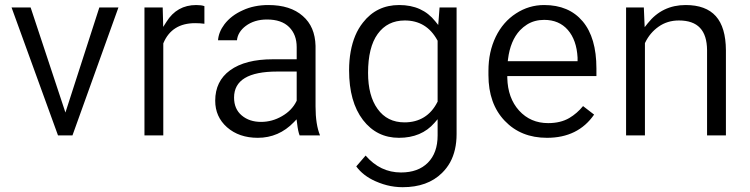

<svg xmlns="http://www.w3.org/2000/svg" viewBox="-20 -551 3010 771"><path d="M249.5 -120.1 378.9 -521H455.6L271 -7.3H212.9L26.4 -521H103L235.8 -120.1L242.7 -99.1Z M800.8 -455.6Q783.2 -458 763.7 -458Q669.9 -458 636.2 -377.9L635.7 -376.5V-375V-7.3H560.1V-521H633.3L634.8 -467.3L635.3 -442.9L648.4 -463.4Q690.4 -530.8 768.1 -530.8Q788.6 -530.8 800.8 -526.4Z M1183.1 -7.3Q1176.8 -22.9 1172.9 -56.6L1170.9 -71.8L1160.2 -60.5Q1099.6 2.4 1015.1 2.4Q939.9 2.4 891.6 -40Q844.2 -82 844.2 -146.5Q844.2 -225.1 903.8 -268.6Q964.8 -313 1076.2 -313H1164.1H1171.4V-320.3V-361.8Q1171.4 -412.1 1140.9 -442.4Q1110.4 -472.7 1052.2 -472.7Q1001.5 -472.7 966.8 -446.8Q951.2 -435.1 942.1 -420.4Q933.1 -405.8 931.6 -389.2H855.5Q857.9 -422.4 881.3 -453.6Q908.7 -489.3 955.1 -509.8Q978 -520.5 1003.7 -525.6Q1029.3 -530.8 1057.6 -530.8Q1146 -530.8 1195.8 -486.8Q1220.7 -465.3 1233.4 -435.3Q1246.1 -405.3 1247.1 -366.7V-123.5Q1247.1 -51.3 1265.1 -7.3ZM1028.3 -61.5Q1072.8 -61.5 1112.3 -84.5Q1152.3 -107.4 1170.4 -144.5L1171.4 -146.5V-147.9V-256.3V-263.7H1164.1H1093.3Q919.9 -263.7 919.9 -159.2Q919.9 -113.3 950.7 -87.4Q981.4 -61.5 1028.3 -61.5Z M1381.8 -268.6Q1381.8 -309.1 1388.2 -344Q1394.5 -378.9 1406.7 -408Q1418.9 -437 1437.5 -460.4Q1492.2 -530.8 1583 -530.8Q1629.9 -530.8 1666 -514.4Q1702.1 -498 1728 -465.3L1739.7 -450.7L1741.2 -469.2L1745.1 -521H1813.5V-12.7Q1813.5 20.5 1806.9 49.1Q1800.3 77.6 1787.4 101.1Q1774.4 124.5 1754.9 143.6Q1725.6 172.4 1686.3 186.5Q1647 200.7 1596.7 200.7Q1588.9 200.7 1580.8 200.2Q1572.8 199.7 1564.9 198.7Q1557.1 197.8 1549.3 196.3Q1541.5 194.8 1533.9 192.9Q1526.4 190.9 1518.6 188.5Q1510.7 186 1503.2 183.1Q1495.6 180.2 1487.8 176.8Q1438 154.8 1410.6 117.2L1448.2 73.7Q1506.8 141.6 1590.3 141.6Q1659.2 141.6 1698.2 102.3Q1737.3 63 1737.3 -7.3V-52.7V-72.3L1724.6 -57.6Q1672.4 2.4 1582 2.4Q1492.7 2.4 1437.5 -69.3Q1381.8 -142.1 1381.8 -268.6ZM1458 -258.3Q1458 -166.5 1496.1 -113.8Q1534.7 -59.6 1604.5 -59.6Q1648.9 -59.6 1682.4 -80.1Q1715.8 -100.6 1736.3 -141.1L1737.3 -142.6V-144.5V-385.7V-387.7L1736.3 -389.2Q1692.9 -468.8 1605.5 -468.8Q1535.6 -468.8 1496.6 -414.6Q1458 -361.3 1458 -258.3Z M2176.3 2.4Q2071.8 2.4 2006.8 -65.9Q1941.4 -134.3 1941.4 -249.5V-266.1Q1941.4 -304.7 1948.7 -338.9Q1956.1 -373 1970.7 -403.3Q2000 -463.4 2052.2 -497.1Q2104 -530.8 2165 -530.8Q2264.6 -530.8 2319.8 -465.3Q2375 -399.9 2375 -275.9V-245.6H2024.4H2017.1V-238.3Q2019 -157.2 2064.5 -106.9Q2110.4 -56.6 2181.2 -56.6Q2231 -56.6 2266.1 -77.1Q2297.4 -95.7 2321.3 -125L2365.7 -90.8Q2301.3 2.4 2176.3 2.4ZM2165 -471.2Q2146 -471.2 2128.7 -466.6Q2111.3 -461.9 2096.2 -452.4Q2081.1 -442.9 2067.9 -429.2Q2029.3 -387.7 2020 -313.5L2019 -305.2H2027.3H2292H2299.3V-312.5V-319.3V-319.8Q2297.4 -355 2287.6 -382.8Q2277.8 -410.6 2260.3 -430.7Q2225.1 -471.2 2165 -471.2Z M2565.4 -521 2567.9 -461.4 2568.8 -441.9 2581.1 -457.5Q2639.2 -530.8 2733.4 -530.8Q2814.5 -530.8 2854.5 -486.1Q2894.5 -441.4 2895 -349.1V-7.3H2819.3V-349.6Q2818.8 -409.7 2791 -439Q2763.2 -468.8 2706.1 -468.8Q2659.7 -468.8 2624.5 -443.8Q2589.8 -419.4 2570.8 -379.9L2569.8 -377.9V-376.5V-7.3H2494.1V-521Z"/></svg>

Font: Vazir Light FD
Style: Light-FD
Weight: 300
Designer: Saber Rastikerdar
Foundry: Saber Rastikerdar
Version: Version 30.1.0